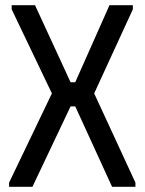

<svg xmlns="http://www.w3.org/2000/svg" viewBox="-20 -720 557 740"><path d="M15 0V-16L180 -360L25 -684V-700H115L252 -403H270L402 -700H492V-684L343 -360L502 -16V0H412L270 -310H252L105 0Z"/></svg>

Font: Phudu
Style: Regular
Weight: 400
Version: Version 1.005;gftools[0.9.23]